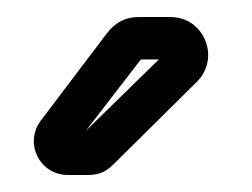

<svg xmlns="http://www.w3.org/2000/svg" viewBox="-20 -729 297 226"><path d="M81 -575 145 -658C146 -658 146 -659 146 -659H167ZM60 -523H81C95 -523 103 -525 114 -536L212 -633C231 -652 228 -681 211 -697C203 -705 192 -709 180 -709H144C128 -709 116 -703 106 -690L28 -587C8 -560 27 -523 60 -523Z"/></svg>

Font: DIN Rundschrift
Style: EngKont
Weight: 400
Width: 3
Version: Version 1.027